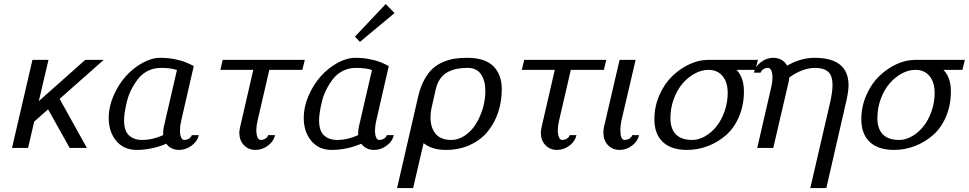

<svg xmlns="http://www.w3.org/2000/svg" viewBox="-20 -739 4839 959"><path d="M40 0ZM150.9 -131.8 120.1 0H40L142.1 -439.9H222.2L173.8 -233.9L405.8 -439.9H498L277.8 -245.1L414.1 0H328.1L220.2 -192.9Z M522.9 0ZM522.9 -150.9Q522.9 -205.1 546.9 -260.5Q570.8 -315.9 607.4 -357.2Q644 -398.4 690.7 -424.3Q737.3 -450.2 780.8 -450.2Q819.3 -450.2 853 -443.4Q886.7 -436.5 904.8 -429.2Q922.9 -421.9 947.8 -409.2L884.8 -134.8Q878.9 -108.9 878.9 -86.9Q878.9 -65.9 884.5 -53Q890.1 -40 899.9 -40Q913.6 -40 924.6 -47.1Q935.5 -54.2 938 -64H972.7Q966.3 -33.2 937.3 -11.7Q908.2 9.8 874.5 9.8Q833.5 9.8 810.5 -21Q736.8 9.8 662.6 9.8Q598.1 9.8 560.5 -35.4Q522.9 -80.6 522.9 -150.9ZM863.8 -389.2Q834 -399.9 783.7 -399.9Q748.5 -399.9 719.2 -385.3Q689.9 -370.6 670.7 -346.2Q651.4 -321.8 636.7 -293.2Q622.1 -264.6 614.5 -234.1Q606.9 -203.6 603.3 -179.9Q599.6 -156.2 599.6 -138.2Q599.6 -85.4 624.5 -62.7Q649.4 -40 689 -40Q742.7 -40 794.9 -64V-76.2Q794.9 -89.4 797.9 -104Z M1266.1 -134.8Q1260.3 -108.9 1260.3 -88.9Q1260.3 -66.9 1266.1 -53.5Q1272 -40 1282.2 -40Q1295.9 -40 1306.4 -47.1Q1316.9 -54.2 1319.3 -64H1353.5Q1347.2 -33.2 1318.6 -11.7Q1290 9.8 1256.3 9.8Q1220.7 9.8 1198 -14.4Q1175.3 -38.6 1175.3 -76.2Q1175.3 -84.5 1179.2 -104L1245.1 -390.1H1080.6L1092.3 -439.9H1502.4L1490.2 -390.1H1325.2Z M1497.1 0ZM1752.9 -529.8ZM1752.9 -529.8ZM1906.7 -718.8 1950.7 -673.8 1777.8 -529.8 1752.9 -556.2ZM1497.1 0ZM1497.1 -150.9Q1497.1 -205.1 1521 -260.5Q1544.9 -315.9 1581.5 -357.2Q1618.2 -398.4 1664.8 -424.3Q1711.4 -450.2 1754.9 -450.2Q1793.5 -450.2 1827.1 -443.4Q1860.8 -436.5 1878.9 -429.2Q1897 -421.9 1921.9 -409.2L1858.9 -134.8Q1853 -108.9 1853 -86.9Q1853 -65.9 1858.6 -53Q1864.3 -40 1874 -40Q1887.7 -40 1898.7 -47.1Q1909.7 -54.2 1912.1 -64H1946.8Q1940.4 -33.2 1911.4 -11.7Q1882.3 9.8 1848.6 9.8Q1807.6 9.8 1784.7 -21Q1710.9 9.8 1636.7 9.8Q1572.3 9.8 1534.7 -35.4Q1497.1 -80.6 1497.1 -150.9ZM1837.9 -389.2Q1808.1 -399.9 1757.8 -399.9Q1722.7 -399.9 1693.4 -385.3Q1664.1 -370.6 1644.8 -346.2Q1625.5 -321.8 1610.8 -293.2Q1596.2 -264.6 1588.6 -234.1Q1581.1 -203.6 1577.4 -179.9Q1573.7 -156.2 1573.7 -138.2Q1573.7 -85.4 1598.6 -62.7Q1623.5 -40 1663.1 -40Q1716.8 -40 1769 -64V-76.2Q1769 -89.4 1772 -104Z M2095.7 -23.9 2043.5 200.2H1963.4L2069.3 -259.8Q2080.6 -307.1 2100.1 -342.3Q2119.6 -377.4 2142.6 -397.7Q2165.5 -418 2195.6 -430.2Q2225.6 -442.4 2252.9 -446.3Q2280.3 -450.2 2313.5 -450.2Q2402.8 -450.2 2444.6 -408Q2486.3 -365.7 2486.3 -293.9Q2486.3 -230.5 2467.3 -175.3Q2448.2 -120.1 2413.3 -78.9Q2378.4 -37.6 2325.4 -13.9Q2272.5 9.8 2207.5 9.8Q2138.2 9.8 2095.7 -23.9ZM2137.7 -210Q2130.4 -179.7 2130.4 -151.9Q2130.4 -101.1 2156 -70.6Q2181.6 -40 2233.4 -40Q2269.5 -40 2302 -62Q2334.5 -84 2356.4 -118.9Q2378.4 -153.8 2391.4 -197.5Q2404.3 -241.2 2404.3 -284.2Q2404.3 -335 2382.8 -367.4Q2361.3 -399.9 2316.4 -399.9Q2288.1 -399.9 2265.1 -395.8Q2242.2 -391.6 2219.2 -380.6Q2196.3 -369.6 2179.9 -347.2Q2163.6 -324.7 2156.2 -292Z M2772 -134.8Q2766.1 -108.9 2766.1 -88.9Q2766.1 -66.9 2772 -53.5Q2777.8 -40 2788.1 -40Q2801.8 -40 2812.3 -47.1Q2822.8 -54.2 2825.2 -64H2859.4Q2853 -33.2 2824.5 -11.7Q2795.9 9.8 2762.2 9.8Q2726.6 9.8 2703.9 -14.4Q2681.2 -38.6 2681.2 -76.2Q2681.2 -84.5 2685.1 -104L2751 -390.1H2586.4L2598.1 -439.9H3008.3L2996.1 -390.1H2831.1Z M2993.7 0ZM3083.5 -134.8Q3078.6 -113.3 3078.6 -88.9Q3078.6 -40 3099.6 -40Q3113.3 -40 3124.3 -47.1Q3135.3 -54.2 3137.7 -64H3171.9Q3165.5 -33.2 3137 -11.7Q3108.4 9.8 3074.7 9.8Q3039.1 9.8 3016.4 -14.4Q2993.7 -38.6 2993.7 -76.2Q2993.7 -89.4 2996.6 -104L3074.7 -439.9H3154.8Z M3248.5 -143.1Q3248.5 -207 3273.7 -264.2Q3298.8 -321.3 3337.9 -358.9Q3377 -396.5 3423.8 -418.2Q3470.7 -439.9 3515.6 -439.9H3765.6L3753.4 -390.1H3658.7Q3695.8 -351.6 3695.8 -283.2Q3695.8 -213.9 3671.6 -157Q3647.5 -100.1 3606.9 -64.5Q3566.4 -28.8 3516.1 -9.5Q3465.8 9.8 3411.6 9.8Q3332.5 9.8 3290.5 -30Q3248.5 -69.8 3248.5 -143.1ZM3437.5 -40Q3469.7 -40 3501.7 -58.3Q3533.7 -76.7 3558.6 -107.7Q3583.5 -138.7 3599.1 -182.9Q3614.7 -227.1 3614.7 -274.9Q3614.7 -328.1 3589.1 -359.1Q3563.5 -390.1 3518.6 -390.1Q3484.4 -390.1 3450.4 -371.8Q3416.5 -353.5 3389.4 -322Q3362.3 -290.5 3345.5 -244.9Q3328.6 -199.2 3328.6 -148.9Q3328.6 -96.2 3355.7 -68.1Q3382.8 -40 3437.5 -40Z M3745.6 0ZM3832.5 -305.2Q3838.4 -331.1 3838.4 -351.1Q3838.4 -373 3832.5 -386.5Q3826.7 -399.9 3816.4 -399.9Q3802.7 -399.9 3792.2 -392.8Q3781.7 -385.7 3779.3 -376H3745.6Q3752.4 -406.7 3780.5 -428.5Q3808.6 -450.2 3842.3 -450.2Q3888.7 -450.2 3911.6 -411.1Q3979 -450.2 4048.3 -450.2Q4218.3 -450.2 4218.3 -313Q4218.3 -285.2 4208.5 -240.2L4107.4 200.2H4027.3L4126.5 -228Q4138.2 -280.8 4138.2 -314Q4138.2 -361.8 4116 -380.9Q4093.8 -399.9 4051.3 -399.9Q3988.8 -399.9 3922.4 -352.1Q3921.9 -349.6 3921.4 -344.2Q3920.9 -338.9 3920.4 -335.9L3842.3 0H3762.2Z M4282.2 -143.1Q4282.2 -207 4307.4 -264.2Q4332.5 -321.3 4371.6 -358.9Q4410.6 -396.5 4457.5 -418.2Q4504.4 -439.9 4549.3 -439.9H4799.3L4787.1 -390.1H4692.4Q4729.5 -351.6 4729.5 -283.2Q4729.5 -213.9 4705.3 -157Q4681.2 -100.1 4640.6 -64.5Q4600.1 -28.8 4549.8 -9.5Q4499.5 9.8 4445.3 9.8Q4366.2 9.8 4324.2 -30Q4282.2 -69.8 4282.2 -143.1ZM4471.2 -40Q4503.4 -40 4535.4 -58.3Q4567.4 -76.7 4592.3 -107.7Q4617.2 -138.7 4632.8 -182.9Q4648.4 -227.1 4648.4 -274.9Q4648.4 -328.1 4622.8 -359.1Q4597.2 -390.1 4552.2 -390.1Q4518.1 -390.1 4484.1 -371.8Q4450.2 -353.5 4423.1 -322Q4396 -290.5 4379.2 -244.9Q4362.3 -199.2 4362.3 -148.9Q4362.3 -96.2 4389.4 -68.1Q4416.5 -40 4471.2 -40Z"/></svg>

Font: Pfennig
Style: Italic
Weight: 500
Italic angle: -13°
Version: Version 20120410 ; ttfautohint (v0.8)